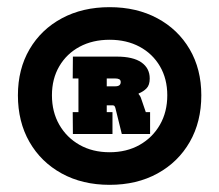

<svg xmlns="http://www.w3.org/2000/svg" viewBox="-20 -822 612 536"><path d="M286 -802Q361.5 -802 419.2 -771Q477 -740 509.5 -684.5Q542 -629 542 -556Q542 -482 509.8 -425.8Q477.5 -369.5 419.8 -337.8Q362 -306 286 -306Q210 -306 152.2 -337.8Q94.5 -369.5 62.2 -425.8Q30 -482 30 -556Q30 -629 62.5 -684.5Q95 -740 152.8 -771Q210.5 -802 286 -802ZM286 -397Q333.5 -397 369.8 -417.5Q406 -438 426.5 -473.8Q447 -509.5 447 -556Q447 -602 426.5 -637Q406 -672 369.8 -691.5Q333.5 -711 286 -711Q238.5 -711 202.2 -691.5Q166 -672 145.5 -637Q125 -602 125 -556Q125 -509.5 145.5 -473.8Q166 -438 202.2 -417.5Q238.5 -397 286 -397ZM274 -664H305.5Q351.5 -664 374.8 -647.8Q398 -631.5 398 -603Q398 -584.5 389.2 -575.5Q380.5 -566.5 367 -561V-556L319 -528H249V-581H301Q309.5 -581 313.2 -584Q317 -587 317 -593Q317 -598.5 312.8 -600.8Q308.5 -603 301 -603H274ZM387 -509H399V-448H320L302 -521Q300.5 -525.5 298.8 -526.8Q297 -528 294 -528H280L337 -576Q354.5 -572.5 363.2 -563.5Q372 -554.5 374 -547ZM278 -509H294V-448H183.5L183 -509H199V-603H183L183.5 -664H294V-603H278Z"/></svg>

Font: Hepta Slab Black
Style: Regular
Weight: 900
Designer: Michael LaGattuta
Foundry: Michael LaGattuta
Version: Version 1.102